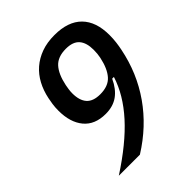

<svg xmlns="http://www.w3.org/2000/svg" viewBox="-200 -825 940 940"><g transform="rotate(-45 270.0 -355.0)"><path d="M242 -259Q167 -259 128 -306Q89 -353 89 -434Q89 -458 92 -478Q95 -498 98 -512Q107 -556 126.5 -592.5Q146 -629 176 -655Q206 -681 246 -695.5Q286 -710 337 -710Q431 -710 479.5 -661Q528 -612 528 -519Q528 -493 525 -469.5Q522 -446 518 -427Q491 -292 415 -183.5Q339 -75 219 0H73Q209 -88 288.5 -176Q368 -264 398 -359H386Q363 -309 328 -284Q293 -259 242 -259ZM291 -346Q347 -346 375.5 -378Q404 -410 417 -472Q422 -495 422 -523Q422 -572 400 -597.5Q378 -623 329 -623Q273 -623 244.5 -591.5Q216 -560 203 -497Q201 -486 199 -473Q197 -460 197 -446Q197 -397 219.5 -371.5Q242 -346 291 -346Z"/></g></svg>

Font: IBM Plex Sans Condensed Medium
Style: Italic
Weight: 500
Width: 3
Italic angle: -11°
Designer: Mike Abbink, Paul van der Laan, Pieter van Rosmalen
Foundry: Bold Monday
Version: Version 1.3